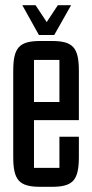

<svg xmlns="http://www.w3.org/2000/svg" viewBox="-20 -715 355 740"><path d="M254 -695H203L160 -630L117 -695H66L130 -580H189ZM180 5C262 5 284 -21 284 -111V-188H209V-68H111V-252H284V-441C284 -531 262 -557 180 -557H136C53 -557 31 -531 31 -441V-111C31 -21 53 5 136 5ZM111 -484H209V-322H111Z"/></svg>

Font: Queering
Style: Regular
Weight: 400
Designer: Adam Naccarato
Foundry: adamnac
Version: Version 2.000;hotconv 1.0.109;makeotfexe 2.5.65596